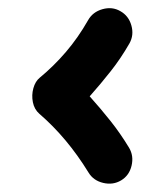

<svg xmlns="http://www.w3.org/2000/svg" viewBox="-20 -538 360 462"><path d="M271.5 -104Q252 -92.3 228.3 -97.9Q204.6 -103.5 192.9 -123Q141.6 -206.5 74.7 -264.2Q62.5 -274.9 59.1 -292Q55.7 -309.1 60.3 -325.7Q64.9 -342.3 75.7 -351.1Q109.4 -378.9 138.7 -413.1Q168 -447.3 191.9 -489.3Q203.1 -509.3 226.6 -515.9Q250 -522.5 269.5 -511.2Q289.6 -500 296.1 -476.8Q302.7 -453.6 291.5 -433.6Q270.5 -397 246.3 -366.5Q222.2 -335.9 195.8 -306.2Q221.7 -277.3 245.6 -247.3Q269.5 -217.3 290.5 -182.6Q302.2 -163.1 296.6 -139.4Q291 -115.7 271.5 -104Z"/></svg>

Font: Mikhak-DS2-FD Black
Style: Regular
Weight: 900
Designer: Amin Abedi
Version: Version 3.2